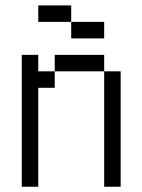

<svg xmlns="http://www.w3.org/2000/svg" viewBox="-20 -708 540 728"><path d="M375 -562.5V-625H250V-562.5ZM62.5 -500Q62.5 -500 62.5 0H125Q125 0 125 -375H187.5V-437.5H125V-500ZM375 -437.5V0H437.5V-437.5ZM187.5 -437.5H375V-500H187.5ZM250 -625V-687.5H125V-625Z"/></svg>

Font: CalcUnifontExMono
Style: Regular
Weight: 500
Version: Version 15.0.06